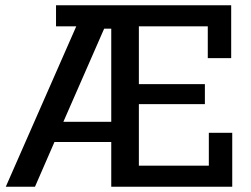

<svg xmlns="http://www.w3.org/2000/svg" viewBox="-20 -710 956 730"><path d="M270 -610H193V-690H859V-489H770V-610H508V-390H759V-314H508V-80H774V-205H863V0H403V-170H187L113 0H2ZM403 -247V-601H376L221 -247Z"/></svg>

Font: Mozilla Headline BETA
Style: Regular
Weight: 400
Designer: Studio DRAMA
Foundry: Studio DRAMA
Version: Version 0.100